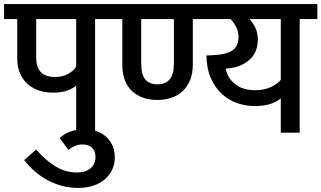

<svg xmlns="http://www.w3.org/2000/svg" viewBox="-30 -653 1582 945"><path d="M526 -559H438V0H345V-232Q330 -218 301.5 -207.5Q273 -197 231 -197Q196 -197 164 -207Q132 -217 108 -237.5Q84 -258 69.5 -289.5Q55 -321 55 -364V-559H-10V-633H526ZM148 -372Q148 -319 172.5 -296.5Q197 -274 241 -274Q276 -274 304.5 -289Q333 -304 345 -326V-559H148Z M264 27Q281 8 314 -4.5Q347 -17 383 -17Q419 -17 447.5 -6.5Q476 4 495.5 23Q515 42 525 67Q535 92 535 121Q535 154 522.5 181.5Q510 209 487 229Q464 249 430 260.5Q396 272 354 272Q279 272 209.5 236.5Q140 201 89 135L148 83Q197 139 245.5 167.5Q294 196 348 196Q393 196 416.5 174.5Q440 153 440 120Q440 91 423.5 74.5Q407 58 375 58Q356 58 338.5 65.5Q321 73 307 85Z M1445 -559V0H1352V-169Q1337 -155 1305.5 -143Q1274 -131 1223 -131Q1178 -131 1136 -146Q1094 -161 1061 -191.5Q1028 -222 1007.5 -269Q987 -316 986 -380L1012 -381Q1084 -384 1114 -405Q1144 -426 1144 -471Q1144 -497 1133 -519Q1122 -541 1105 -559H919V-336Q919 -292 906 -259.5Q893 -227 869.5 -205Q846 -183 814 -172Q782 -161 744 -161Q667 -161 619.5 -205Q572 -249 572 -336V-559H506V-633H1532V-559ZM1352 -260V-559H1198Q1214 -542 1226.5 -517Q1239 -492 1239 -460Q1239 -394 1196 -357Q1153 -320 1081 -315Q1089 -270 1126.5 -239.5Q1164 -209 1227 -209Q1269 -209 1302 -224Q1335 -239 1352 -260ZM665 -341Q665 -285 685.5 -261.5Q706 -238 744 -238Q784 -238 805 -262.5Q826 -287 826 -341V-559H665Z"/></svg>

Font: Ek Mukta Medium
Style: Regular
Weight: 500
Designer: Girish Dalvi and Yashodeep Gholap
Foundry: Ek Type
Version: Version 2.538;PS 1.002;hotconv 16.6.51;makeotf.lib2.5.65220;